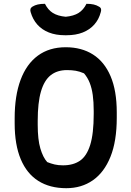

<svg xmlns="http://www.w3.org/2000/svg" viewBox="-20 -968 690 1008"><path d="M325 -720Q408 -720 468 -682Q528 -644 560.5 -568Q593 -492 593 -378V-350Q593 -227 560 -145Q527 -63 467.5 -21.5Q408 20 328 20Q242 20 181.5 -18Q121 -56 89 -132Q57 -208 57 -320V-348Q57 -465 88 -548.5Q119 -632 179 -676Q239 -720 325 -720ZM178 -313Q178 -235 192 -188Q206 -141 228 -117Q248 -109 267 -104.5Q286 -100 311 -100Q364 -100 399.5 -124Q435 -148 453.5 -207Q472 -266 472 -370V-385Q472 -433 467 -469Q462 -505 451 -533Q440 -561 421 -583Q398 -593 377.5 -596.5Q357 -600 332 -600Q280 -600 246 -573Q212 -546 195 -487.5Q178 -429 178 -334ZM434 -948Q456 -948 471.5 -944.5Q487 -941 500 -933Q509 -928 510.5 -920.5Q512 -913 509 -904Q499 -866 475 -839Q451 -812 414.5 -797.5Q378 -783 329 -783H321Q273 -783 236.5 -797.5Q200 -812 176 -839Q152 -866 141 -904Q138 -913 140 -920.5Q142 -928 150 -933Q163 -941 178.5 -944.5Q194 -948 216 -948Q232 -916 257.5 -900Q283 -884 325 -880Q367 -884 392.5 -900Q418 -916 434 -948Z"/></svg>

Font: Recursive Casual SemiBold
Style: Regular
Weight: 600
Version: Version 1.047